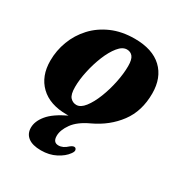

<svg xmlns="http://www.w3.org/2000/svg" viewBox="-164 -583 867 922"><g transform="rotate(30 270.0 -122.0)"><path d="M318 -467Q416.5 -467 469 -417.5Q521.5 -368 521.5 -280.5Q521.5 -183 471.2 -115.5Q421 -48 337.5 -9Q278 18.5 251.8 55.2Q225.5 92 225.5 124.5Q225.5 160.5 255.5 160.5Q280.5 160.5 304.5 137.5Q320 125 329.5 128.5Q335.5 130.5 337.5 138.8Q339.5 147 329.5 160.5Q311.5 186 275.8 204.5Q240 223 194.5 223Q147 223 122.8 204.2Q98.5 185.5 98.5 152Q98.5 116.5 127.8 80.8Q157 45 226 12Q221.5 12 215.5 12Q122 12 70.2 -37.8Q18.5 -87.5 18.5 -173Q18.5 -229.5 38.5 -282.2Q58.5 -335 96.8 -376.5Q135 -418 190.8 -442.5Q246.5 -467 318 -467ZM232.5 -51Q256 -51 278 -79.2Q300 -107.5 317.5 -151.8Q335 -196 345.2 -245.5Q355.5 -295 355.5 -337Q355.5 -373.5 343.5 -388.5Q331.5 -403.5 311 -403.5Q286.5 -403.5 263.8 -375.5Q241 -347.5 223.2 -303.8Q205.5 -260 195 -211.8Q184.5 -163.5 184.5 -123Q184.5 -81.5 198.5 -66.2Q212.5 -51 232.5 -51Z"/></g></svg>

Font: Fraunces 72pt S050
Style: Bold Italic
Weight: 700
Italic angle: -16°
Version: Version 1.000; ttfautohint (v1.8.3)